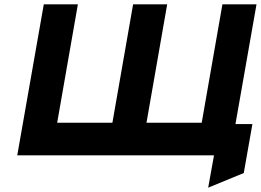

<svg xmlns="http://www.w3.org/2000/svg" viewBox="-20 -720 1209 890"><path d="M945 150 972 0H916L942 -145H1150L1110 82ZM60 0 183 -700H341L245 -151H501L597 -700H755L659 -151H915L1011 -700H1169L1046 0Z"/></svg>

Font: Overpass Black
Style: Italic
Weight: 900
Italic angle: -10°
Designer: Delve Withrington, Dave Bailey, Thomas Jockin
Foundry: Delve Fonts LLC
Version: Version 4.000